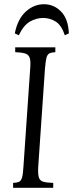

<svg xmlns="http://www.w3.org/2000/svg" viewBox="-20 -889 346 909"><path d="M42 0V-23Q61 -24 70.5 -28.5Q80 -33 84.5 -49Q89 -65 91 -100L123 -565Q126 -600 120.5 -615.5Q115 -631 98.5 -636Q82 -641 52 -642V-665H242V-642Q223 -641 213.5 -636Q204 -631 200 -615.5Q196 -600 193 -565L161 -100Q159 -65 164 -49Q169 -33 185.5 -28.5Q202 -24 232 -23V0ZM69 -722 50 -731Q64 -800 102.5 -834.5Q141 -869 188 -869Q235 -869 269 -834.5Q303 -800 306 -731L287 -722Q271 -770 243.5 -787Q216 -804 184 -804Q152 -804 122 -787Q92 -770 69 -722Z"/></svg>

Font: Bona Nova
Style: Italic
Weight: 400
Italic angle: -4°
Designer: Mateusz Machalski
Foundry: Capitalics
Version: Version 4.001; ttfautohint (v1.8.3)